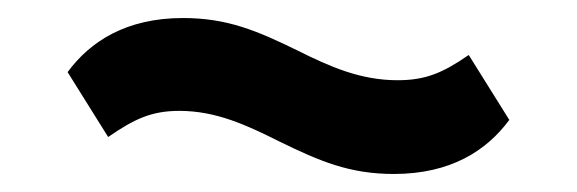

<svg xmlns="http://www.w3.org/2000/svg" viewBox="-20 -412 640 213"><path d="M417 -219C480 -219 520 -245 545 -279L500 -351C471 -331 452 -323 421 -323C380 -323 346 -338 310 -356C265 -378 232 -392 183 -392C120 -392 80 -366 55 -332L100 -260C129 -280 148 -289 179 -289C220 -289 254 -273 290 -255C335 -233 368 -219 417 -219Z"/></svg>

Font: Braiins Sans SemiBold
Style: Regular
Weight: 600
Designer: Mike Abbink, Paul van der Laan, Pieter van Rosmalen, Jiri Chlebus, Lubos Buracinsky
Foundry: Bold Monday, Sudetype
Version: Version 1.000;hotconv 1.0.109;makeotfexe 2.5.65596